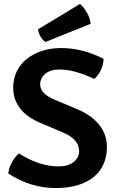

<svg xmlns="http://www.w3.org/2000/svg" viewBox="-20 -941 596 975"><path d="M22 -60Q25 -88 40.5 -116.5Q56 -145 76 -162Q179 -96 278 -96Q326 -96 354 -118.5Q382 -141 382 -175Q380 -233 305 -266L187 -316Q117 -345 82 -390.5Q47 -436 47 -495Q47 -540 64.5 -577Q82 -614 114.5 -640.5Q147 -667 191.5 -682Q236 -697 290 -697Q400 -697 506 -642Q503 -581 459 -540Q358 -588 283 -588Q235 -588 209.5 -566Q184 -544 184 -512Q184 -466 255 -436L373 -386Q445 -356 484 -307Q523 -258 523 -194Q523 -149 507 -110.5Q491 -72 458.5 -44.5Q426 -17 377.5 -1.5Q329 14 263 14Q135 14 22 -60ZM173 -792 386 -921Q404 -907 421 -877.5Q438 -848 440 -820L211 -728Q197 -736 186 -755Q175 -774 173 -792Z"/></svg>

Font: Signika
Style: Semibold
Weight: 600
Designer: Anna Giedrys
Foundry: Anna Giedrys
Version: Version 1.001